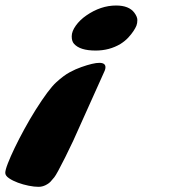

<svg xmlns="http://www.w3.org/2000/svg" viewBox="-25 -436 628 714"><path d="M250 -273.4Q241.7 -282.7 241.7 -301Q241.7 -319.3 256.8 -340.6Q272 -361.8 295.9 -378.4Q349.6 -415.5 406.7 -415.5Q454.6 -415.5 474.6 -388.7Q485.8 -373.5 485.8 -361.6Q485.8 -349.6 482.4 -340.8Q479 -332 471.4 -320.6Q463.9 -309.1 451.9 -296.1Q439.9 -283.2 422.9 -272.5Q381.8 -248 330.6 -248Q272 -248 250 -273.4ZM107.4 -27.3Q155.8 -104 183.8 -129.6Q211.9 -155.3 234.1 -167.2Q256.3 -179.2 277.3 -186.5Q367.2 -218.3 367.2 -186Q367.2 -179.7 364.3 -172.9L247.1 87.9L217.3 149.4Q186 211.9 177 223.1Q168 234.4 162.8 239.7Q157.7 245.1 150.9 249Q135.3 258.8 118.7 258.8Q102.1 258.8 81.5 254.6Q61 250.5 41.7 243.4Q22.5 236.3 8.5 226.8Q-5.4 217.3 -5.4 206.8Q-5.4 196.3 4.2 171.6Q13.7 147 29.3 114.5Q44.9 82 65.2 44.9Q85.4 7.8 107.4 -27.3Z"/></svg>

Font: Sarina
Style: Regular
Weight: 400
Designer: James Grieshaber
Foundry: James Grieshaber
Version: Version 1.001